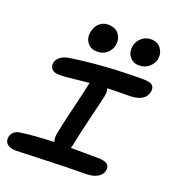

<svg xmlns="http://www.w3.org/2000/svg" viewBox="-148 -992 943 1048"><g transform="rotate(20 323.5 -468.0)"><path d="M534.2 -723.1Q499.5 -723.1 480 -749.3Q460.4 -775.4 467.8 -813Q473.6 -840.8 497.1 -860.4Q520.5 -879.9 548.8 -879.9Q588.9 -879.9 608.6 -852.3Q628.4 -824.7 622.1 -790Q616.7 -764.6 593.8 -743.9Q570.8 -723.1 534.2 -723.1ZM293.9 -715.8Q257.3 -715.8 237.5 -742.2Q217.8 -768.6 225.1 -805.2Q231 -835.9 252 -855.5Q272.9 -875 301.8 -875Q346.2 -875 366.2 -847.2Q386.2 -819.3 379.9 -783.2Q373.5 -754.9 351.6 -735.4Q329.6 -715.8 293.9 -715.8ZM64.9 -56.2Q29.3 -56.2 12.5 -71.5Q-4.4 -86.9 0 -111.8Q8.8 -151.9 54.2 -157.2Q132.3 -168.5 245.1 -171.9Q237.3 -193.8 243.2 -224.1Q254.9 -283.2 279.8 -386Q304.7 -488.8 312 -524.9Q312.5 -528.3 314 -533.7Q315.4 -539.1 315.9 -541Q286.1 -538.6 250.2 -534.4Q214.4 -530.3 190.7 -528.1Q167 -525.9 145 -525.9Q114.3 -525.9 101.1 -540.3Q87.9 -554.7 91.8 -578.1Q96.2 -597.2 114.5 -611.6Q132.8 -626 162.1 -630.9Q356.9 -660.2 582 -660.2Q622.6 -660.2 637 -648.2Q651.4 -636.2 647 -610.8Q634.8 -548.8 541 -548.8Q487.3 -548.8 417 -546.9Q421.9 -524.9 418 -503.9Q413.6 -481.9 387.7 -376.5Q361.8 -271 346.2 -191.9Q344.7 -183.1 340.8 -172.9Q362.8 -172.9 414.1 -172.4Q465.3 -171.9 495.1 -171.9Q539.1 -171.9 553.5 -158.9Q567.9 -146 564 -123Q558.6 -96.2 532 -81.5Q505.4 -66.9 460.9 -66.9Q357.9 -66.9 223.6 -61.5Q89.4 -56.2 64.9 -56.2Z"/></g></svg>

Font: Shantell Sans Irregular Bouncy
Style: Italic
Weight: 500
Italic angle: -11.31°
Designer: Stephen Nixon, Anya Danilova, Shantell Martin
Foundry: Arrow Type
Version: Version 1.006;[9816181b4]